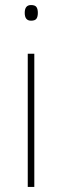

<svg xmlns="http://www.w3.org/2000/svg" viewBox="-20 -741 247 761"><path d="M130 -690Q130 -675 124.5 -667Q119 -659 103 -659Q78 -659 78 -690Q78 -721 103 -721Q119 -721 124.5 -713Q130 -705 130 -690ZM116 0H90V-528H116Z"/></svg>

Font: Noto Sans UI Thin
Style: Regular
Weight: 250
Designer: Monotype Design Team
Foundry: Monotype Imaging Inc.
Version: Version 1.001